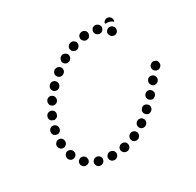

<svg xmlns="http://www.w3.org/2000/svg" viewBox="-133 -723 916 896"><g transform="rotate(-30 325.0 -275.0)"><path d="M251 21Q255 19 259 16Q262 13 264 9Q266 5 266 1Q266 -9 260 -16Q253 -22 244 -23H243Q234 -23 227 -16Q220 -10 220 -1Q220 4 221 8Q223 12 226 15Q229 19 233 20Q237 22 242 22H243Q247 23 251 21ZM331 6Q336 -2 334 -11Q333 -15 331 -19Q328 -23 324 -25Q321 -28 316 -28Q312 -29 307 -28Q297 -26 292 -18Q287 -11 289 -1Q290 3 293 7Q295 10 299 13Q303 15 307 16Q312 17 316 16H317Q326 14 331 6ZM177 12Q181 11 185 9Q189 7 192 4Q195 0 196 -4Q199 -13 195 -21Q191 -29 182 -32H181Q177 -34 172 -33Q168 -33 164 -31Q160 -29 157 -25Q154 -22 153 -18Q150 -9 154 -1Q158 8 167 11H168Q172 12 177 12ZM394 -14Q397 -17 399 -21Q400 -25 400 -30Q400 -34 398 -38Q394 -47 385 -50Q376 -53 368 -49H367Q363 -47 360 -43Q357 -40 356 -36Q354 -32 354 -27Q355 -23 356 -19Q360 -10 369 -7Q378 -4 386 -8H387Q391 -10 394 -14ZM116 -22Q125 -22 132 -29Q135 -32 136 -36Q138 -41 137 -45Q137 -50 135 -54Q133 -58 130 -61H129Q126 -64 122 -66Q118 -67 113 -67Q109 -67 105 -65Q101 -63 98 -60Q91 -53 92 -44Q92 -34 99 -28L100 -27Q107 -21 116 -22ZM449 -45 450 -46Q454 -49 456 -52Q458 -56 459 -61Q460 -65 459 -69Q458 -74 455 -77Q450 -85 441 -86Q431 -88 424 -82H423Q416 -76 414 -67Q413 -58 418 -50Q421 -47 424 -44Q428 -42 433 -41Q437 -41 441 -42Q446 -43 449 -45ZM67 -80Q76 -77 84 -80Q93 -83 97 -92Q101 -100 97 -109V-110Q94 -118 85 -122Q77 -126 68 -123Q59 -119 56 -111Q52 -102 55 -94V-93Q59 -84 67 -80ZM511 -99Q512 -104 513 -108Q513 -112 511 -117Q510 -121 506 -124Q503 -127 499 -129Q495 -131 491 -131Q486 -131 482 -130Q478 -128 475 -125L474 -124Q471 -121 469 -117Q467 -113 467 -109Q467 -104 468 -100Q470 -96 473 -93Q479 -86 489 -85Q498 -85 505 -92H506Q509 -95 511 -99ZM559 -151Q561 -155 561 -160Q560 -164 558 -168Q557 -172 553 -175Q546 -181 537 -181Q528 -180 521 -173Q515 -166 515 -157Q516 -147 523 -141Q530 -135 539 -135Q548 -136 554 -143H555Q558 -147 559 -151ZM48 -152Q55 -146 64 -146Q69 -146 73 -148Q77 -150 80 -153Q83 -156 85 -161Q87 -165 86 -169V-170Q86 -179 80 -186Q73 -192 63 -192Q59 -192 55 -190Q51 -188 48 -185Q45 -182 43 -178Q41 -174 41 -169V-168Q42 -159 48 -152ZM605 -204Q606 -209 606 -213Q605 -218 603 -222Q601 -226 598 -228Q590 -234 581 -234Q572 -233 566 -226L565 -225Q563 -221 561 -217Q560 -213 560 -208Q561 -204 563 -200Q565 -196 568 -193Q575 -187 585 -188Q594 -189 600 -196L601 -197Q603 -200 605 -204ZM52 -225Q57 -218 66 -216Q75 -213 83 -218Q91 -223 93 -233Q95 -243 90 -250Q85 -258 76 -260Q72 -261 67 -261Q63 -260 59 -257Q55 -255 53 -251Q50 -248 49 -243V-242Q47 -233 52 -225ZM650 -266Q650 -275 643 -281Q639 -284 635 -285Q631 -287 626 -287Q622 -286 618 -284Q614 -282 611 -279L610 -278Q604 -271 605 -262Q605 -253 612 -247Q616 -244 620 -242Q624 -241 629 -241Q633 -241 637 -243Q641 -245 644 -249H645Q651 -256 650 -266ZM72 -295Q75 -286 84 -283Q88 -281 92 -280Q97 -280 101 -282Q105 -283 109 -286Q112 -289 114 -294Q118 -303 115 -312Q112 -320 103 -324Q99 -326 95 -326Q90 -326 86 -325Q82 -323 78 -320Q75 -317 73 -313V-312Q69 -304 72 -295ZM110 -376H109Q107 -372 106 -368Q105 -363 106 -359Q106 -355 109 -351Q111 -347 115 -345Q123 -339 132 -341Q141 -342 146 -350L147 -351Q152 -359 150 -368Q149 -377 141 -382Q134 -388 124 -386Q115 -384 110 -377ZM149 -416Q149 -407 156 -400Q163 -394 172 -394Q181 -394 188 -401L189 -402Q195 -409 195 -418Q194 -427 188 -434Q181 -440 172 -440Q162 -440 156 -433L155 -432Q149 -425 149 -416ZM200 -466Q199 -457 205 -449Q211 -442 220 -441Q229 -440 237 -446Q245 -452 246 -461Q247 -471 241 -478Q235 -485 226 -486Q217 -487 209 -482V-481Q201 -475 200 -466ZM262 -516Q259 -513 258 -508Q257 -504 257 -500Q258 -495 260 -491Q265 -483 274 -481Q283 -479 291 -483L292 -484Q300 -489 302 -498Q305 -507 300 -515Q298 -519 294 -521Q290 -524 286 -525Q282 -526 277 -526Q273 -525 269 -523L268 -522Q264 -520 262 -516ZM537 -527Q528 -529 520 -524Q519 -524 518 -523Q517 -522 516 -521Q514 -519 512 -516Q512 -516 512 -516Q509 -511 509 -505Q510 -499 513 -493Q518 -485 527 -483Q536 -480 544 -485Q548 -488 551 -491Q553 -495 554 -499Q555 -504 555 -508Q554 -512 552 -516L551 -517Q546 -525 537 -527ZM321 -542Q317 -534 321 -525Q324 -516 333 -513Q341 -509 350 -512H351Q359 -516 363 -524Q367 -533 364 -542Q362 -546 359 -549Q356 -552 352 -554Q348 -556 343 -556Q339 -556 335 -554H334Q325 -551 321 -542ZM467 -566Q459 -562 456 -553Q454 -549 455 -544Q455 -540 457 -536Q459 -532 462 -529Q466 -526 470 -524H471Q480 -521 488 -525Q496 -529 499 -538Q501 -542 501 -547Q500 -551 498 -555Q496 -559 493 -562Q489 -565 485 -567H484Q476 -570 467 -566ZM398 -570Q394 -568 391 -565Q388 -561 387 -557Q386 -552 386 -548Q388 -539 395 -533Q402 -527 411 -528H412Q417 -529 421 -531Q425 -533 427 -537Q430 -541 431 -545Q432 -549 432 -554Q431 -563 423 -569Q416 -574 407 -573H406Q401 -572 398 -570ZM524 -550Q533 -551 542 -549Q551 -547 559 -541Q561 -539 563 -537L565 -542Q567 -551 562 -559Q557 -567 548 -569Q540 -571 532 -567Q525 -563 522 -556Q523 -553 523 -549Q524 -549 524 -550Z"/></g></svg>

Font: FRB American Cursive Guidelines Dotted Extrabold
Style: Bold Italic
Weight: 800
Italic angle: -25°
Version: Version 2.0;Modular Font Editor K font №1